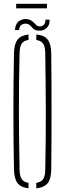

<svg xmlns="http://www.w3.org/2000/svg" viewBox="-20 -986 342 1010"><path d="M130 4.5Q89.5 0 72 -23.2Q54.5 -46.5 53.5 -93.5Q52 -175 51.2 -250.5Q50.5 -326 50.5 -399.8Q50.5 -473.5 51.2 -548.8Q52 -624 53.5 -705.5Q54.5 -753.5 72 -776.8Q89.5 -800 130 -804.5V-776Q105 -772.5 94.5 -756.8Q84 -741 83 -708Q81 -628 80.2 -552.8Q79.5 -477.5 79.5 -403Q79.5 -328.5 80.5 -251.5Q81.5 -174.5 83 -91.5Q84 -59 94.5 -43.5Q105 -28 130 -24ZM171 4.5V-24Q196 -28 206.8 -43.5Q217.5 -59 218 -91.5Q220 -174.5 220.5 -251.5Q221 -328.5 221 -403Q221 -477.5 220 -552.8Q219 -628 218 -708Q217.5 -741 206.8 -756.2Q196 -771.5 171 -776V-804.5Q213 -801 231 -777.5Q249 -754 249.5 -705.5Q250.5 -624 250.8 -548.5Q251 -473 251 -399.5Q251 -326 250.8 -250.5Q250.5 -175 249.5 -93.5Q249 -46 231 -22.8Q213 0.5 171 4.5ZM219 -882.5H241Q242.5 -855 225 -838.5Q207.5 -822 181 -825Q164.5 -826.5 156 -834.2Q147.5 -842 140.5 -850Q133.5 -858 121.5 -861Q110 -863.5 96.2 -857.2Q82.5 -851 80 -828H58.5Q61.5 -864.5 83 -877Q104.5 -889.5 127.5 -884.5Q139.5 -882 147.2 -876.2Q155 -870.5 160.5 -864.2Q166 -858 171.5 -853.2Q177 -848.5 185 -847.5Q202 -845.5 211 -856.2Q220 -867 219 -882.5ZM65 -966H227V-942H65Z"/></svg>

Font: Big Shoulders Stencil Display Thin ExtraLight
Style: Regular
Weight: 250
Version: Version 2.001